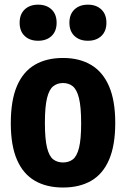

<svg xmlns="http://www.w3.org/2000/svg" viewBox="-20 -809 551 839"><path d="M255.4 10.4Q183.5 10.4 132.4 -19.1Q81.2 -48.7 54.2 -110.8Q27.2 -172.9 27.2 -270.7Q27.2 -370.2 54.1 -433.2Q81.1 -496.1 132.2 -525.9Q183.2 -555.7 255.4 -555.7Q327.2 -555.7 378.4 -525.2Q429.5 -494.7 456.6 -431.9Q483.6 -369.2 483.6 -272.1Q483.6 -173.6 456.6 -111.1Q429.7 -48.7 378.6 -19.1Q327.5 10.4 255.4 10.4ZM255.4 -99.1Q280.7 -99.1 298.4 -112.6Q316 -126.1 325.3 -163Q334.6 -200 334.6 -270.1Q334.6 -342.2 325.1 -380.2Q315.6 -418.1 297.8 -432.2Q280 -446.2 255.4 -446.2Q230.7 -446.2 212.9 -432.4Q195.1 -418.6 185.7 -381.1Q176.2 -343.5 176.2 -272.7Q176.2 -201.3 185.5 -163.8Q194.8 -126.3 212.4 -112.7Q230 -99.1 255.4 -99.1ZM364.2 -630.9Q327.5 -630.9 305.4 -651.8Q283.3 -672.8 283.3 -709.6Q283.3 -746.6 305.4 -767.6Q327.5 -788.6 364.2 -788.6Q400.8 -788.6 422.9 -767.6Q445 -746.6 445 -709.6Q445 -672.8 422.9 -651.8Q400.8 -630.9 364.2 -630.9ZM146.6 -630.9Q109.9 -630.9 87.8 -651.8Q65.8 -672.8 65.8 -709.6Q65.8 -746.6 87.8 -767.6Q109.9 -788.6 146.6 -788.6Q183.3 -788.6 205.4 -767.6Q227.4 -746.6 227.4 -709.6Q227.4 -672.8 205.4 -651.8Q183.3 -630.9 146.6 -630.9Z"/></svg>

Font: Encode Sans Condensed Thin
Style: Regular
Weight: 100
Width: 3
Designer: Multiple Designers
Foundry: Impallari Type
Version: Version 3.002